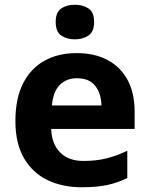

<svg xmlns="http://www.w3.org/2000/svg" viewBox="-20 -780 631 810"><path d="M303 -556Q379 -556 433.5 -527Q488 -498 518 -443Q548 -388 548 -308V-236H196Q198 -173 233.5 -137Q269 -101 332 -101Q385 -101 428 -111.5Q471 -122 517 -144V-29Q477 -9 432.5 0.5Q388 10 325 10Q243 10 180 -20.5Q117 -51 81 -113Q45 -175 45 -269Q45 -365 77.5 -428.5Q110 -492 168 -524Q226 -556 303 -556ZM304 -450Q261 -450 232.5 -422Q204 -394 199 -335H408Q407 -385 382 -417.5Q357 -450 304 -450ZM296 -760Q329 -760 353 -744.5Q377 -729 377 -687Q377 -646 353 -630Q329 -614 296 -614Q262 -614 238.5 -630Q215 -646 215 -687Q215 -729 238.5 -744.5Q262 -760 296 -760Z"/></svg>

Font: Noto Sans Balinese
Style: Regular
Weight: 400
Designer: Aditya Bayu, David Williams
Foundry: David Williams
Version: Version 2.003